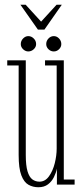

<svg xmlns="http://www.w3.org/2000/svg" viewBox="-20 -777 345 808"><path d="M141.5 11Q118.5 11 99.8 0.5Q81 -10 69.8 -39.2Q58.5 -68.5 58.5 -125V-501.5H10.5V-523H88.5V-124.5Q88.5 -80.5 95.8 -56.2Q103 -32 116 -22.2Q129 -12.5 146 -12.5Q170 -12.5 186.2 -35.2Q202.5 -58 210.5 -90.2Q218.5 -122.5 218.5 -151.5V-501.5H169.5V-523H248.5V-21.5H294V0H219.5V-67.5Q216 -50 207 -31.8Q198 -13.5 182 -1.2Q166 11 141.5 11ZM206.5 -560.5Q193.5 -560.5 184 -569.8Q174.5 -579 174.5 -591.5Q174.5 -605 184 -615Q193.5 -625 206.5 -625Q219 -625 228.5 -615Q238 -605 238 -591.5Q238 -579 228.5 -569.8Q219 -560.5 206.5 -560.5ZM99 -560.5Q87 -560.5 77.2 -569.8Q67.5 -579 67.5 -591.5Q67.5 -605 77.2 -615Q87 -625 99 -625Q112 -625 122 -615Q132 -605 132 -591.5Q132 -579 122 -569.8Q112 -560.5 99 -560.5ZM139.5 -652.5 66 -757H88L153 -686L218 -757H240L167 -652.5Z"/></svg>

Font: Imbue 48pt Thin
Style: Regular
Weight: 250
Designer: Tyler Finck
Foundry: Etcetera Type Company
Version: Version 1.102